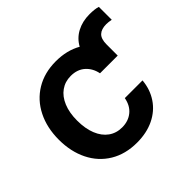

<svg xmlns="http://www.w3.org/2000/svg" viewBox="-147 -742 914 914"><g transform="rotate(-45 309.5 -285.5)"><path d="M399.4 -347.7Q391.6 -387.7 363.8 -412.6Q335.9 -437.5 292 -437.5Q253.4 -437.5 224.4 -416.7Q195.3 -396 179.2 -357.2Q163.1 -318.4 163.1 -265.6Q163.1 -211.4 179 -172.1Q194.8 -132.8 223.9 -111.8Q252.9 -90.8 292 -90.8Q334 -90.8 362.8 -114.3Q391.6 -137.7 399.4 -180.7H518.6Q513.7 -124.5 484.6 -81.1Q455.6 -37.6 405.8 -13.4Q356 10.7 291 10.7Q213.4 10.7 156 -23.9Q98.6 -58.6 67.9 -120.6Q37.1 -182.6 37.1 -262.7Q37.1 -343.3 68.4 -405.5Q99.6 -467.8 157 -502.4Q214.4 -537.1 291 -537.1Q365.2 -537.1 420.4 -505.4Q440.4 -542.5 477.8 -562.3Q515.1 -582 562.5 -582Q598.6 -582 619.1 -575.2V-488.3Q599.6 -492.2 585.9 -492.2Q552.7 -492.2 535.6 -476.1Q518.6 -460 518.6 -422.9V-347.7Z"/></g></svg>

Font: Pretendard JP SemiBold
Style: Regular
Weight: 600
Designer: Base glyphs from Inter by Rasmus Andersson; Hangeul glyphs from Noto Sans CJK(Source Han Sans) by Jang Soo-young and Kan
Foundry: Kil Hyung-jin
Version: Version 1.309